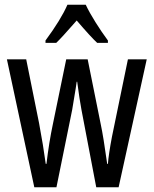

<svg xmlns="http://www.w3.org/2000/svg" viewBox="-20 -786 645 806"><path d="M322 -325Q314 -367 304 -443H302L298 -416L283 -325L217 0H124L9 -537H90L144 -269Q162 -173 172 -98H175Q186 -190 202 -265L258 -537H348L403 -264Q414 -213 430 -98H433Q436 -138 450 -212L517 -537H596L478 0H384ZM433 -616V-606H388Q361 -631 302 -700L287 -683Q240 -629 216 -606H171V-616Q236 -704 263 -766H340Q355 -734 381 -692.5Q407 -651 433 -616Z"/></svg>

Font: Noto Sans UI Cond
Style: Regular
Weight: 400
Width: 3
Designer: Monotype Design Team
Foundry: Monotype Imaging Inc.
Version: Version 1.001